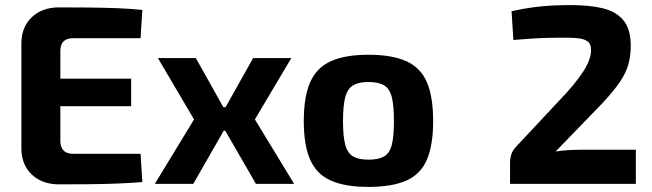

<svg xmlns="http://www.w3.org/2000/svg" viewBox="-20 -722 2560 754"><path d="M212 -693Q267 -693 324 -692.5Q381 -692 436 -690Q491 -688 539 -683L532 -572H267Q242 -572 229.5 -559.5Q217 -547 217 -521V-169Q217 -144 229.5 -131Q242 -118 267 -118H532L539 -7Q491 -3 436 -1Q381 1 324 1.5Q267 2 212 2Q146 2 105.5 -36Q65 -74 64 -136V-554Q65 -617 105.5 -655Q146 -693 212 -693ZM82 -413H495V-305H82Z M1124 -494 981 -253 1135 0H985L839 -253L974 -494ZM749 -494 884 -253 739 0H588L742 -253L600 -494ZM940 -301V-209H785V-301Z M1427 -507Q1520 -507 1576 -481.5Q1632 -456 1656.5 -399Q1681 -342 1681 -246Q1681 -152 1656.5 -95Q1632 -38 1576 -13Q1520 12 1427 12Q1335 12 1279 -13Q1223 -38 1198 -95Q1173 -152 1173 -246Q1173 -342 1198 -399Q1223 -456 1279 -481.5Q1335 -507 1427 -507ZM1427 -400Q1389 -400 1367 -387Q1345 -374 1336 -341Q1327 -308 1327 -246Q1327 -186 1336 -153Q1345 -120 1367 -107.5Q1389 -95 1427 -95Q1466 -95 1488 -107.5Q1510 -120 1518.5 -153Q1527 -186 1527 -246Q1527 -308 1518.5 -341Q1510 -374 1488 -387Q1466 -400 1427 -400Z M2223 -702Q2295 -702 2347 -689.5Q2399 -677 2428 -642.5Q2457 -608 2457 -542Q2457 -502 2447.5 -468.5Q2438 -435 2413.5 -399Q2389 -363 2343 -314L2162 -127Q2187 -131 2212.5 -132.5Q2238 -134 2264 -134H2477V0H1983V-82Q1983 -100 1988 -115.5Q1993 -131 2005 -144L2177 -328Q2238 -391 2270 -440.5Q2302 -490 2301 -526Q2301 -548 2290 -557.5Q2279 -567 2258.5 -570.5Q2238 -574 2206 -574Q2172 -574 2141.5 -573.5Q2111 -573 2076.5 -571Q2042 -569 1996 -565L1989 -678Q2039 -689 2078.5 -694Q2118 -699 2153 -700.5Q2188 -702 2223 -702Z"/></svg>

Font: Exo 2
Style: Bold
Weight: 700
Designer: Natanael Gama
Foundry: Natanael Gama
Version: Version 2.010